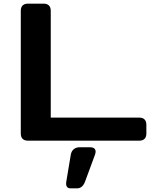

<svg xmlns="http://www.w3.org/2000/svg" viewBox="-20 -770 852 1051"><path d="M132.8 -750H218.8Q237.8 -750 247.8 -740Q257.8 -730 257.8 -710.9V-126.2H742.2Q761.2 -126.2 771.2 -116.2Q781.2 -106.2 781.2 -87.1V-39.1Q781.2 -20 771.2 -10Q761.2 0 742.2 0H132.8Q113.8 0 103.8 -10Q93.8 -20 93.8 -39.1V-710.9Q93.8 -730 103.8 -740Q113.8 -750 132.8 -750ZM416 36.1H473.2Q492.7 36.1 499.8 46.8Q506.9 57.4 500 76.7L445.8 223.5Q431.9 261.1 401.5 261.1H367.1Q336.8 261.1 343 223.5L367.5 76.7Q370.9 57.4 383.7 46.8Q396.5 36.1 416 36.1Z"/></svg>

Font: Gyrochrome
Style: Regular
Weight: 400
Designer: David Moles
Foundry: David Moles
Version: Version 1.005;Glyphs 3.2.3 (3260)